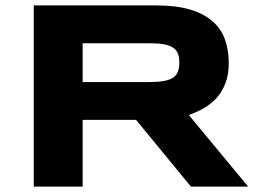

<svg xmlns="http://www.w3.org/2000/svg" viewBox="-20 -691 964 711"><path d="M286.1 0H105V-670.9H559.1Q632.3 -670.9 683.3 -655.8Q734.4 -640.6 766.4 -612.8Q798.3 -585 812.7 -545.7Q827.1 -506.3 827.1 -458Q827.1 -415.5 815.2 -383.8Q803.2 -352.1 783 -329.3Q762.7 -306.6 735.8 -291Q709 -275.4 679.2 -265.1L898.9 0H687L483.9 -247.1H286.1ZM644 -459Q644 -478.5 638.9 -492.2Q633.8 -505.9 621.1 -514.4Q608.4 -522.9 587.2 -526.9Q565.9 -530.8 534.2 -530.8H286.1V-387.2H534.2Q565.9 -387.2 587.2 -391.1Q608.4 -395 621.1 -403.6Q633.8 -412.1 638.9 -425.8Q644 -439.5 644 -459Z"/></svg>

Font: Syncopate
Style: Bold
Weight: 700
Designer: Astigmatic (AOETI)
Foundry: Astigmatic (AOETI)
Version: Version 1.001 2011